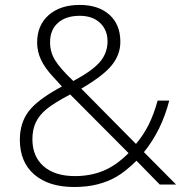

<svg xmlns="http://www.w3.org/2000/svg" viewBox="-20 -745 753 775"><path d="M60.1 -181.2Q60.1 -248.5 95.9 -295.9Q131.8 -343.3 230 -396L193.4 -436Q161.1 -470.7 145.5 -503.9Q129.9 -537.1 129.9 -573.2Q129.9 -643.1 176.5 -684.1Q223.1 -725.1 301.8 -725.1Q377.4 -725.1 421.6 -685.5Q465.8 -646 465.8 -576.2Q465.8 -524.9 431.6 -482.2Q397.5 -439.5 308.1 -387.2L528.8 -164.1Q558.6 -199.2 579.6 -240.7Q600.6 -282.2 616.2 -338.9H663.1Q632.3 -218.8 561 -130.9L690.9 0H625L530.8 -96.2Q485.8 -52.2 450.7 -32Q415.5 -11.7 373.8 -1Q332 9.8 278.8 9.8Q176.8 9.8 118.4 -40.5Q60.1 -90.8 60.1 -181.2ZM282.2 -34.2Q344.7 -34.2 396.7 -55.4Q448.7 -76.7 499 -127L263.2 -363.8Q196.8 -328.6 167.2 -304Q137.7 -279.3 124.3 -250.5Q110.8 -221.7 110.8 -183.1Q110.8 -113.3 156.2 -73.7Q201.7 -34.2 282.2 -34.2ZM182.1 -574.2Q182.1 -535.6 201.7 -502.9Q221.2 -470.2 275.9 -418Q353.5 -459.5 383.8 -495.6Q414.1 -531.7 414.1 -578.1Q414.1 -624 383.8 -652.6Q353.5 -681.2 301.8 -681.2Q246.1 -681.2 214.1 -652.8Q182.1 -624.5 182.1 -574.2Z"/></svg>

Font: CAA NEO Sans Light
Style: Regular
Weight: 300
Version: Version 1.10